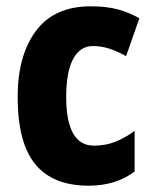

<svg xmlns="http://www.w3.org/2000/svg" viewBox="-20 -579 487 609"><path d="M261 10Q148 10 92 -58Q36 -126 36 -272Q36 -403 94 -481Q152 -559 268 -559Q318 -559 354.5 -549Q391 -539 422 -521L380 -401Q351 -417 326 -425Q301 -433 275 -433Q234 -433 212 -392Q190 -351 190 -272Q190 -117 278 -117Q314 -117 345 -129Q376 -141 407 -164V-35Q348 10 261 10Z"/></svg>

Font: Noto Sans Tamil Condensed ExtraBold
Style: Regular
Weight: 800
Width: 3
Designer: Jelle Bosma - Monotype Design Team
Foundry: Monotype Imaging Inc.
Version: Version 2.004; ttfautohint (v1.8.4.7-5d5b)